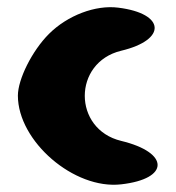

<svg xmlns="http://www.w3.org/2000/svg" viewBox="-20 -562 481 526"><path d="M114 -469C68 -423 29 -345 29 -300C29 -175 183 -42 312 -57C445 -72 445 -144 312 -176C179 -208 179 -391 312 -423C438 -453 433 -525 304 -541C242 -549 165 -520 114 -469Z"/></svg>

Font: Hussar Skorodowane
Style: Bold
Weight: 700
Foundry: Cannot Into Space Fonts
Version: Version 0.892